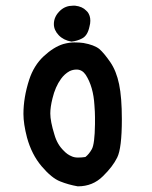

<svg xmlns="http://www.w3.org/2000/svg" viewBox="-20 -656 540 684"><path d="M84 -372.1Q100.6 -422.9 135.7 -455.6Q170.9 -488.3 205.1 -499Q226.6 -504.9 245.1 -504.9Q263.7 -504.9 277.3 -502.9Q315.4 -496.1 334 -481.4Q350.6 -466.8 372.6 -435.1Q394.5 -403.3 404.3 -356Q414.1 -308.6 414.1 -231.4Q414.1 -127.9 397.5 -94.7Q381.8 -62.5 346.7 -28.3Q310.5 7.8 257.8 7.8H256.8Q223.6 2 194.3 -9.8Q164.1 -21.5 128.4 -63.5Q92.8 -105.5 76.2 -166Q63.5 -214.8 63.5 -250Q63.5 -308.6 84 -372.1ZM318.4 -213.9Q318.4 -221.7 318.4 -238.8Q318.4 -255.9 316.4 -281.2Q312.5 -347.7 285.2 -389.6Q272.5 -408.2 252.9 -408.2Q239.3 -408.2 227.5 -402.3Q210 -392.6 197.3 -375Q176.8 -346.7 167 -305.7Q159.2 -274.4 159.2 -252Q159.2 -223.6 173.8 -176.8Q183.6 -141.6 207 -119.1Q219.7 -105.5 234.4 -99.6Q244.1 -94.7 257.8 -94.7Q271.5 -94.7 284.2 -96.7Q296.9 -106.4 307.1 -124.5Q317.4 -142.6 318.4 -213.9ZM171.9 -570.3Q171.9 -597.7 195.3 -619.1Q213.9 -635.7 239.3 -635.7Q243.2 -635.7 248 -635.7Q273.4 -632.8 287.1 -618.2L292 -613.3Q301.8 -600.6 301.8 -582Q301.8 -572.3 298.8 -561.5Q292 -528.3 271.5 -518.6Q254.9 -509.8 234.4 -507.8Q206.1 -512.7 189 -530.8Q171.9 -548.8 171.9 -570.3Z"/></svg>

Font: JasonHandwriting2
Style: SemiBold
Weight: 600
Version: Version 1.04.7